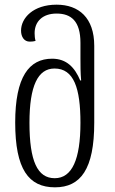

<svg xmlns="http://www.w3.org/2000/svg" viewBox="-20 -791 490 821"><path d="M215 10C325 10 383 -68 383 -266V-595C383 -715 317 -771 222 -771C122 -771 70 -714 70 -660C70 -634 83 -613 107 -613C117 -613 125 -614 132 -616C129 -627 128 -638 128 -649C128 -699 162 -733 222 -733C284 -733 324 -701 324 -608V-542C324 -513 324 -478 327 -447H323C300 -502 265 -540 203 -540C104 -540 45 -462 45 -267C45 -68 102 10 215 10ZM214 -29C140 -29 106 -102 106 -266C106 -424 142 -498 213 -498C296 -498 324 -414 324 -266C324 -109 288 -29 214 -29Z"/></svg>

Font: Noto Serif Georgian ExtraCondensed Light
Style: Regular
Weight: 300
Width: 2
Designer: Monotype Design Team, Akaki Razmadze
Foundry: Google LLC
Version: Version 2.003